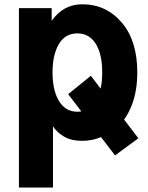

<svg xmlns="http://www.w3.org/2000/svg" viewBox="-20 -625 676 876"><path d="M291 -195.3 394.5 -279.3 611.3 5.9 504.9 84ZM219.7 -294.9Q219.7 -211.9 249.5 -163.6Q279.3 -115.2 333 -115.2Q384.8 -115.2 415.5 -161.6Q446.3 -208 446.3 -294.9Q446.3 -378.9 416.5 -425.8Q386.7 -472.7 333 -472.7Q277.3 -472.7 248.5 -423.8Q219.7 -375 219.7 -294.9ZM66.4 230.5V-587.9H215.8V-530.3Q269.5 -605.5 355.5 -605.5Q463.9 -605.5 535.2 -522.5Q606.4 -439.5 606.4 -294.9Q606.4 -212.9 583 -149.9Q559.6 -86.9 521.5 -51.8Q483.4 -16.6 441.4 0.5Q399.4 17.6 355.5 17.6Q303.7 17.6 270.5 -2.9Q237.3 -23.4 221.7 -48.8V230.5Z"/></svg>

Font: Gothic A1 Black
Style: Regular
Weight: 900
Version: Version 2.50